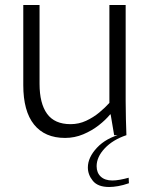

<svg xmlns="http://www.w3.org/2000/svg" viewBox="-20 -540 597 767"><path d="M240 11Q159 11 116 -42.5Q73 -96 73 -200V-520H138V-205Q138 -127 168 -85.5Q198 -44 262 -44Q295 -44 324 -57.5Q353 -71 376.5 -90.5Q400 -110 417 -129V-520H482V-136Q482 -96 483 -63.5Q484 -31 485 0H436L422 -83H420Q402 -61 374.5 -39.5Q347 -18 312.5 -3.5Q278 11 240 11ZM416 207Q371 207 351 182.5Q331 158 331 129Q331 89 367.5 50Q404 11 467 -5L485 0Q431 18 398.5 52.5Q366 87 366 124Q366 150 382.5 165.5Q399 181 429 181Q442 181 459 178Q476 175 494 170L495 192Q472 200 452 203.5Q432 207 416 207Z"/></svg>

Font: Murecho Light
Style: Regular
Weight: 300
Designer: Neil Summerour
Foundry: Positype
Version: Version 1.010; ttfautohint (v1.8.3)